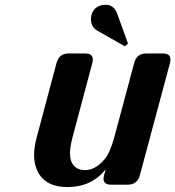

<svg xmlns="http://www.w3.org/2000/svg" viewBox="-20 -756 718 786"><path d="M434.6 0Q403.8 0 403.8 -24.4Q403.8 -29.8 406.2 -39.1L412.6 -62.5Q354 9.8 256.3 9.8Q175.8 9.8 142.1 -40.5Q119.6 -74.2 119.6 -121.6Q119.6 -153.8 129.9 -192.4L211.4 -498Q221.7 -537.1 260.7 -537.1H329.1Q359.9 -537.1 359.9 -512.7Q359.9 -505.4 357.9 -498L276.9 -193.8Q266.6 -155.3 266.6 -127.9Q266.6 -110.8 270.5 -99.1Q283.7 -59.6 328.1 -59.6Q371.6 -59.6 409.2 -105.5Q431.2 -132.3 447.8 -193.8L529.3 -498Q539.6 -537.1 578.6 -537.1H647Q677.7 -537.1 677.7 -512.7Q677.7 -505.4 675.8 -498L552.7 -39.1Q542.5 0 502.9 0ZM413.6 -736.3Q446.8 -736.3 460.4 -698.2L503.9 -578.1L491.2 -566.4L379.4 -629.9Q352.1 -645.5 352.1 -677.7Q352.1 -701.2 367.2 -718.3Q383.3 -736.3 413.6 -736.3Z"/></svg>

Font: Cursive Sans
Style: Bold
Weight: 700
Italic angle: -15°
Designer: Wojciech Kalinowski "wmk69" (wmk69@o2.pl)
Foundry: Wojciech Kalinowski "wmk69" (wmk69@o2.pl)
Version: Wersja 3.1.0; 2022-02-18